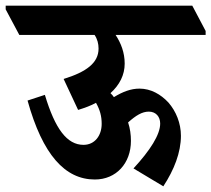

<svg xmlns="http://www.w3.org/2000/svg" viewBox="-82 -646 744 676"><path d="M252 -14C327 -14 379 -71 379 -150C379 -172 376 -194 369 -215C396 -239 418 -253 442 -253C467 -253 482 -235 482 -211C482 -172 447 -117 388 -53L493 10C531 -48 555 -109 555 -168C555 -212 538 -254 511 -285C484 -314 449 -334 409 -334C379 -334 350 -323 319 -304C316 -309 312 -313 307 -318C339 -347 357 -382 357 -422C357 -461 344 -494 325 -523H642V-537L595 -626H-62V-613L-14 -523H251C261 -508 265 -492 265 -475C265 -425 223 -393 142 -368L193 -259C216 -266 238 -274 256 -284C270 -259 276 -237 276 -210C276 -169 252 -136 212 -136C154 -136 112 -192 76 -312L15 -292C68 -101 147 -14 252 -14Z"/></svg>

Font: Noto Serif Devanagari ExtraCondensed ExtraBold
Style: Regular
Weight: 800
Width: 2
Designer: Universal Thirst, Indian Type Foundry and the Monotype Design Team
Foundry: Monotype Imaging Inc.
Version: Version 2.004